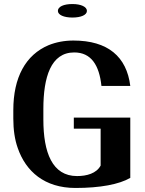

<svg xmlns="http://www.w3.org/2000/svg" viewBox="-20 -922 721 952"><path d="M46 -334C46 -279 53 -230 68 -188C108 -72 201 10 354 10C477 10 571 -8 626 -40V-339H346V-284H479V-101C458 -62 410 -49 362 -49C239 -49 195 -166 195 -329V-382C195 -539 232 -662 348 -662C432 -662 472 -599 483 -496H626C608 -641 515 -721 344 -721C299 -721 258 -713 221 -698C107 -650 46 -538 46 -376ZM267 -868C267 -848 297 -835 339 -835C382 -835 411 -848 411 -868C411 -888 382 -902 339 -902C296 -902 267 -889 267 -868Z"/></svg>

Font: Aerodynamic
Style: Regular
Weight: 500
Designer: Google
Version: Version 2.000980; 2014